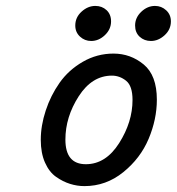

<svg xmlns="http://www.w3.org/2000/svg" viewBox="-20 -631 603 655"><path d="M119.1 -153.8Q119.1 -202.6 136 -253.9Q152.8 -305.2 183.3 -348.6Q213.9 -392.1 262.5 -420.2Q311 -448.2 367.2 -448.2Q425.3 -448.2 470.2 -411.1Q515.1 -374 515.1 -291Q515.1 -224.1 487.1 -157.5Q459 -90.8 400.4 -43.5Q341.8 3.9 268.1 3.9Q243.2 3.9 219 -3.7Q194.8 -11.2 171.4 -27.6Q147.9 -43.9 133.5 -76.4Q119.1 -108.9 119.1 -153.8ZM203.1 -154.8Q203.1 -70.8 272.9 -70.8Q340.8 -70.8 386.5 -142.8Q432.1 -214.8 432.1 -290Q432.1 -337.9 410.2 -355.5Q388.2 -373 361.8 -373Q293.9 -373 248.5 -302.5Q203.1 -231.9 203.1 -154.8ZM236.8 -543.9Q236.8 -571.8 258.3 -591.3Q279.8 -610.8 305.2 -610.8Q328.1 -610.8 343.5 -596.4Q358.9 -582 358.9 -558.1Q358.9 -531.2 337.9 -511.2Q316.9 -491.2 291 -491.2Q269 -491.2 252.9 -506.1Q236.8 -521 236.8 -543.9ZM440.9 -543.9Q440.9 -570.8 461.9 -590.8Q482.9 -610.8 508.8 -610.8Q530.8 -610.8 546.9 -595.9Q563 -581.1 563 -558.1Q563 -530.3 541.5 -510.7Q520 -491.2 495.1 -491.2Q472.2 -491.2 456.5 -505.6Q440.9 -520 440.9 -543.9Z"/></svg>

Font: CMU Typewriter Text
Style: BoldItalic
Weight: 700
Italic angle: -14.04°
Version: Version 0.7.0